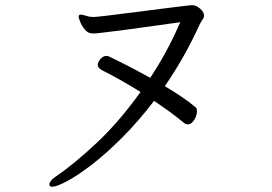

<svg xmlns="http://www.w3.org/2000/svg" viewBox="-20 -692 1040 735"><path d="M717 -672Q731 -672 746 -659Q761 -646 761 -633Q761 -623 754 -615Q753 -614 750.5 -609.5Q748 -605 746 -602Q716 -536 683 -477.5Q650 -419 611 -362Q645 -342 674.5 -322Q704 -302 728 -282Q734 -278 734 -266Q734 -250 723.5 -233Q713 -216 699 -216Q691 -216 685 -221Q656 -245 627 -266Q598 -287 570 -306Q507 -224 444.5 -162Q382 -100 328 -59Q274 -18 235 2.5Q196 23 179 23Q176 23 172 21Q169 18 169 14Q169 8 175 0Q181 -8 196 -18Q261 -62 348 -143Q435 -224 518 -340Q476 -366 438.5 -387Q401 -408 369 -424Q354 -433 354 -444Q354 -451 360 -460Q372 -478 387 -478Q393 -478 399 -475Q482 -435 555 -394Q587 -442 616 -495.5Q645 -549 670 -607Q618 -600 563 -592Q508 -584 460.5 -578Q413 -572 381 -568Q349 -564 341 -564H335Q317 -564 305 -578.5Q293 -593 287 -608.5Q281 -624 281 -627Q281 -635 287 -636H288Q293 -636 304.5 -633Q316 -630 323 -628Q326 -628 330 -627.5Q334 -627 338 -627Q343 -627 347 -627.5Q351 -628 353 -628Q358 -628 385.5 -631.5Q413 -635 453 -640Q493 -645 536.5 -650.5Q580 -656 619 -661Q658 -666 683.5 -669Q709 -672 711 -672Z"/></svg>

Font: Moon Stars Kai T HW
Style: Regular
Weight: 400
Designer: GuiWonder
Version: Version 1.101